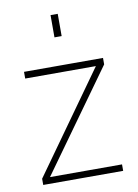

<svg xmlns="http://www.w3.org/2000/svg" viewBox="-79 -737 569 790"><g transform="rotate(-10 205.0 -341.5)"><path d="M37 0V-26L341 -452L346 -444H40V-472H370V-445L65 -20L61 -27H371V0ZM188 -590V-683H218V-590Z"/></g></svg>

Font: SUSE Thin
Style: Regular
Weight: 250
Designer: Rene Bieder
Foundry: SUSE
Version: Version 1.000